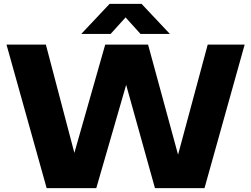

<svg xmlns="http://www.w3.org/2000/svg" viewBox="-20 -970 1295 990"><path d="M220.5 0 13.5 -740H216.5L386.5 -94H338.5L522.5 -740H743.5L919.5 -94H877L1051 -740H1241.5L1034.5 0H779L604 -627.5H658L476.5 0ZM399 -795 545 -950H710L856 -795H704.5L612 -897.5H643L550.5 -795Z"/></svg>

Font: Encode Sans SC SemiExpanded ExtraBold
Style: Regular
Weight: 800
Width: 6
Designer: Multiple Designers
Foundry: Impallari Type
Version: Version 3.002